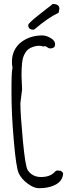

<svg xmlns="http://www.w3.org/2000/svg" viewBox="-20 -945 380 980"><path d="M156.7 -795.9C204.1 -836.4 245.1 -864.3 279.3 -879.9C281.7 -892.6 283.2 -898.4 283.2 -900.4C283.2 -916.5 272 -924.8 249 -924.8C245.1 -920.9 234.4 -912.6 216.3 -898.9L184.6 -874C147 -844.7 124 -823.7 124 -817.4C124 -801.8 132.3 -793.5 150.9 -793.5ZM89.8 -558.6C89.8 -584 90.8 -606.9 92.8 -624.5C94.2 -635.7 96.2 -645.5 98.6 -652.8V-653.3C104 -668.5 113.8 -686.5 126 -694.8C133.3 -699.7 141.6 -703.6 151.9 -707C162.6 -710 170.9 -711.4 178.7 -711.4C186.5 -711.4 193.4 -710 201.7 -707.5C206.1 -709 209 -709.5 211.4 -709.5C212.4 -709.5 214.4 -708 218.3 -705.6C225.6 -700.2 231 -697.8 236.3 -697.8C252.4 -697.8 261.2 -705.1 261.2 -718.3C261.2 -732.4 252.4 -743.7 235.8 -752.4L236.3 -752C222.2 -760.3 208 -764.2 195.3 -764.2C153.3 -764.2 116.7 -752 86.9 -729C58.1 -706.1 41 -671.9 41 -630.9C41 -620.1 41.5 -609.9 43.9 -599.1C39.6 -583.5 38.6 -542.5 38.6 -474.6C38.6 -403.8 42 -321.8 50.3 -229C58.1 -135.3 66.9 -79.1 75.7 -60.5C84.5 -41.5 99.6 -23.9 120.6 -8.3C142.6 8.3 161.6 15.6 178.2 15.6C193.8 15.6 208.5 14.6 220.2 12.2C273.4 2 302.2 -23.9 302.2 -62L290.5 -73.7C279.3 -70.8 274.9 -80.6 261.2 -69.3C245.6 -50.8 221.7 -41.5 189.9 -41.5C159.7 -41.5 136.7 -53.2 121.6 -76.7C113.3 -88.9 105 -139.2 96.7 -227.5C88.4 -316.9 84 -379.9 84 -418L92.8 -488.8Z"/></svg>

Font: Amatic Mod Bold ONEptTWO
Style: Bold
Weight: 700
Designer: David Occhino Design
Foundry: David Occhino Design
Version: Version 1.2